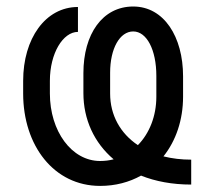

<svg xmlns="http://www.w3.org/2000/svg" viewBox="-20 -573 671 602"><path d="M579.5 -72.4C548.3 -72.4 519.2 -76 492.5 -82.7C531.6 -131.7 554 -196.7 554 -269.9V-333.8C554 -457.4 494.3 -552.6 397.7 -552.6C301.1 -552.6 241.5 -465.9 241.5 -343.8V-281.2C241.5 -198.5 275.2 -125.4 336.3 -73.5C322.8 -70 308.6 -68.2 294 -68.2C204.5 -68.2 136.4 -161.9 136.4 -279.8V-319.6C136.4 -406.2 177.6 -473 224.4 -473V-551.1C122.2 -551.1 52.6 -451.7 52.6 -319.6V-279.8C52.6 -116.5 149.1 9.9 294 9.9C342 9.9 385.3 -1.8 422.2 -22.4C467.3 -4.3 520.2 5.7 579.5 5.7ZM412.3 -117.9C357.2 -154.8 325.3 -212 325.3 -279.8V-345.2C325.3 -420.8 355.5 -474.4 397.7 -474.4C440 -474.4 470.2 -416.9 470.2 -335.2V-269.9C470.2 -208.5 448.2 -154.5 412.3 -117.9Z"/></svg>

Font: Karasuma Gothic
Style: Regular
Weight: 400
Designer: Rasmus Andersson, Ryoko Nishizuka
Foundry: Genbu
Version: Version 1.00